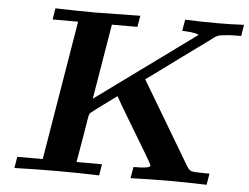

<svg xmlns="http://www.w3.org/2000/svg" viewBox="-50 -748 1051 810"><g transform="rotate(5 475.5 -343.0)"><path d="M39.1 0 46.9 -47.9H154.8L252.9 -638.2H145L152.8 -686Q255.9 -683.1 324.2 -683.1L512.2 -686L503.9 -638.2H396L342.8 -319.8L764.2 -627Q758.3 -630.9 748.5 -632.8Q738.8 -634.8 732.4 -635.5Q726.1 -636.2 712.6 -637.2Q699.2 -638.2 693.8 -638.2L702.1 -686Q771 -683.1 841.8 -683.1Q896 -683.1 951.2 -686L943.8 -638.2Q920.9 -638.2 905 -637.7Q889.2 -637.2 876.5 -635.5Q863.8 -633.8 857.4 -633.3Q851.1 -632.8 843 -628.9Q835 -625 832.5 -623.5Q830.1 -622.1 822 -615.5Q814 -608.9 811 -606.9Q743.2 -558.1 690.2 -519Q637.2 -480 615.7 -464.1Q594.2 -448.2 579.6 -437.5Q564.9 -426.8 556.2 -420.9L765.1 -69.8Q774.9 -53.7 786.9 -50.8Q798.8 -47.9 852.1 -47.9H860.8L853 0Q766.1 -2.9 708 -2.9Q620.1 -2.9 530.8 0L539.1 -47.9H544.9Q609.9 -47.9 609.9 -60.1Q609.9 -64.9 576.4 -120.4Q543 -175.8 501 -245.8Q459 -315.9 445.8 -339.8Q337.9 -260.7 335.9 -257.8Q335.9 -257.8 335 -255.9Q332 -251 329.6 -236.1Q327.1 -221.2 318.1 -165.5Q309.1 -109.9 297.9 -47.9H405.8L397.9 0Q310.1 -2.9 222.2 -2.9Q129.9 -2.9 39.1 0Z"/></g></svg>

Font: CMU Serif Extra
Style: BoldSlanted
Weight: 700
Italic angle: -9.46001°
Version: Version 0.7.0